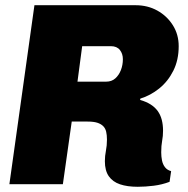

<svg xmlns="http://www.w3.org/2000/svg" viewBox="-20 -706 722 736"><path d="M508 10Q468 10 440 0.5Q412 -9 397 -30.5Q382 -52 382 -88Q382 -108 386 -128Q390 -148 390 -171Q390 -188 387 -201Q384 -214 375.5 -222.5Q367 -231 353 -235.5Q339 -240 316 -240H255L221 0H16L112 -686H500Q546 -686 583 -665.5Q620 -645 642.5 -609.5Q665 -574 665 -529Q665 -476 644.5 -435Q624 -394 590.5 -367Q557 -340 518 -328L517 -323Q541 -316 557.5 -305.5Q574 -295 584.5 -280.5Q595 -266 600 -247Q605 -228 605 -205Q605 -184 601.5 -166Q598 -148 598 -122Q598 -106 601 -91Q604 -76 612.5 -65Q621 -54 636 -50L630 -9Q601 2 569 6Q537 10 508 10ZM277 -393H387Q408 -393 422 -405.5Q436 -418 443.5 -437.5Q451 -457 451 -479Q451 -500 439.5 -514.5Q428 -529 405 -529H295Z"/></svg>

Font: Chivo Medium Black
Style: Italic
Weight: 900
Italic angle: -8.05°
Version: Version 2.002